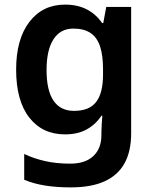

<svg xmlns="http://www.w3.org/2000/svg" viewBox="-20 -573 666 833"><path d="M262 -553Q317 -553 357 -532Q397 -511 423 -473H428L441 -543H549V6Q549 83 520.5 135Q492 187 434 213.5Q376 240 287 240Q225 240 175.5 232Q126 224 85 207V95Q127 115 176 126Q225 137 285 137Q350 137 385 104Q420 71 420 13V-3Q420 -16 421.5 -36.5Q423 -57 424 -71H420Q395 -33 356 -11.5Q317 10 262 10Q164 10 107 -63Q50 -136 50 -271Q50 -403 107.5 -478Q165 -553 262 -553ZM298 -449Q242 -449 212 -402.5Q182 -356 182 -269Q182 -181 212 -136.5Q242 -92 301 -92Q334 -92 358 -101.5Q382 -111 397 -130.5Q412 -150 419.5 -179.5Q427 -209 427 -250V-272Q427 -333 414 -372Q401 -411 372.5 -430Q344 -449 298 -449Z"/></svg>

Font: Noto Sans Syriac Eastern SemiBold
Style: Regular
Weight: 600
Designer: Patrick Giasson and the Monotype Design Team
Foundry: Monotype Imaging Inc.
Version: Version 3.001